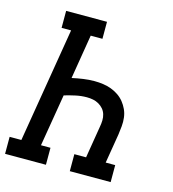

<svg xmlns="http://www.w3.org/2000/svg" viewBox="-118 -826 827 917"><g transform="rotate(15 295.5 -367.5)"><path d="M-9 0V-84H49L143 -651H96V-735H298V-651H240L204 -432Q231 -438 259 -442Q287 -446 314 -446Q336 -446 357 -443Q378 -440 397 -433Q416 -426 433 -414.5Q450 -403 462.5 -387.5Q475 -372 483.5 -353.5Q492 -335 494.5 -314Q497 -293 495 -271.5Q493 -250 490 -229L466 -84H513V0H311V-84H369L395 -242Q398 -258 398.5 -274Q399 -290 394.5 -304.5Q390 -319 380.5 -330Q371 -341 358 -348.5Q345 -356 330 -359Q315 -362 299 -362Q271 -362 243.5 -356Q216 -350 189 -342L146 -84H193V0Z"/></g></svg>

Font: Iosevka Slab MdExObl
Style: Regular
Weight: 500
Width: 7
Italic angle: -9°
Monospace: yes
Designer: Belleve Invis
Foundry: Belleve Invis
Version: Version 11.1.1; ttfautohint (v1.8.3)